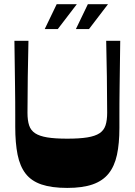

<svg xmlns="http://www.w3.org/2000/svg" viewBox="-20 -897 650 927"><path d="M304.7 10.3Q229.7 10.3 180.5 -6.3Q131.3 -23 103.8 -58.5Q76.3 -94 64.9 -150.2Q53.6 -206.4 53.6 -284.5Q53.6 -314.6 53.6 -343.9Q53.6 -373.2 53.4 -406.4Q53.3 -439.5 52.6 -480.9Q51.9 -522.3 51.3 -576Q50.6 -629.6 49.6 -700H117.4Q115.4 -613.1 114.1 -526.4Q112.7 -439.8 112.7 -352.6Q112.7 -315.6 120.7 -291.5Q128.7 -267.4 149.7 -253.6Q170.7 -239.8 208.2 -233.6Q245.7 -227.5 304.7 -227.5Q363.8 -227.5 401.6 -233.6Q439.5 -239.8 460.4 -253.6Q481.4 -267.4 489.4 -291.5Q497.4 -315.6 497.4 -352.6Q497.4 -439.8 496 -526.4Q494.7 -613.1 492.7 -700H560.5Q559.5 -628.9 558.8 -574.6Q558.2 -520.3 557.5 -478.5Q556.8 -436.8 556.7 -403Q556.5 -369.2 556.5 -339.6Q556.5 -309.9 556.5 -279.2Q556.5 -204.1 544.7 -149.3Q532.8 -94.6 504.6 -59.3Q476.4 -24 427.6 -6.8Q378.7 10.3 304.7 10.3ZM259 -756.6H195.9L253.7 -876.7H350.9ZM409.6 -756.6H346.4L404.2 -876.7H501.4Z"/></svg>

Font: Ojuju ExtraLight
Style: Regular
Weight: 200
Designer: Chisaokwu Joboson, Mirko Velimirovic
Foundry: Udi Foundry
Version: Version 1.000